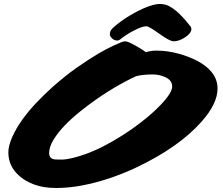

<svg xmlns="http://www.w3.org/2000/svg" viewBox="-20 -938 1121 967"><path d="M544.9 -744.1Q533.2 -754.9 533.2 -764.2Q533.2 -781.2 543.2 -791.7Q553.2 -802.2 570.6 -816.2Q587.9 -830.1 609.1 -844.2Q630.4 -858.4 654.3 -871.6Q678.2 -884.8 702.1 -895.5Q754.9 -918 782.7 -918Q810.5 -918 830.1 -908Q849.6 -897.9 868.2 -882.3Q896.5 -858.9 936.5 -808.6Q943.8 -801.3 943.8 -791Q943.8 -780.8 934.8 -769.8Q925.8 -758.8 912.1 -750Q881.8 -730 854.5 -730Q835 -730 782.5 -767.8Q730 -805.7 717.5 -805.7Q705.1 -805.7 689.2 -799.8Q673.3 -793.9 654.8 -784.4Q636.2 -774.9 617.7 -762.9Q599.1 -751 589.1 -742.4Q579.1 -733.9 571 -733.9Q563 -733.9 556.6 -736.6Q550.3 -739.3 544.9 -744.1ZM714.4 -674.8Q738.3 -683.1 767.8 -683.1Q797.4 -683.1 827.4 -678.7Q857.4 -674.3 890.6 -664.6Q923.8 -654.8 957 -639.6Q990.2 -624.5 1016.6 -603.5Q1075.7 -556.6 1075.7 -492.2Q1075.7 -416 995.1 -325.2Q879.9 -195.3 665 -93.8Q529.8 -30.3 393.6 -3.9Q326.2 8.8 262.5 8.8Q198.7 8.8 152.6 -8.5Q106.4 -25.9 77.4 -51.8Q48.3 -77.6 35.2 -107.4Q22 -137.2 22 -170.4Q22 -203.6 41.7 -248Q61.5 -292.5 93 -336.2Q124.5 -379.9 163.8 -421.1Q203.1 -462.4 242.2 -497.6Q309.6 -557.6 371.8 -600.8Q434.1 -644 477.1 -668.9Q520 -693.8 548.8 -707Q597.7 -730 608.4 -730Q619.1 -730 632.6 -723.6Q646 -717.3 662.1 -708.5Q702.1 -686 714.4 -674.8ZM259.8 -134.8Q268.6 -134.3 292.5 -134.3Q316.4 -134.3 361.8 -146.5Q407.2 -158.7 454.6 -179.4Q502 -200.2 549.6 -227.8Q597.2 -255.4 640.6 -285.6Q684.1 -315.9 721.9 -347.4Q759.8 -378.9 787.6 -408.2Q847.2 -470.2 847.2 -502.4Q847.2 -535.6 807.1 -551.8Q780.3 -563 749.5 -563Q698.2 -563 665 -554.2Q522.5 -487.3 387.2 -379.4Q290.5 -302.2 249 -233.4Q227.5 -197.8 227.5 -167.2Q227.5 -136.7 259.8 -134.8Z"/></svg>

Font: Sarina
Style: Regular
Weight: 400
Designer: James Grieshaber
Foundry: James Grieshaber
Version: Version 1.001